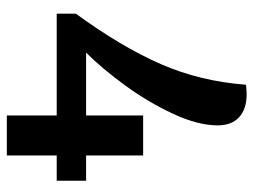

<svg xmlns="http://www.w3.org/2000/svg" viewBox="-110 -632 742 562"><g transform="rotate(90 261.0 -351.0)"><path d="M318 -146H20V-202Q117 -335 167.5 -450.5Q218 -566 228 -700Q248 -702 255 -702Q299 -702 323 -680Q347 -658 347 -617Q347 -560 313.5 -487.5Q280 -415 230.5 -347Q181 -279 134 -232H318V-399H435V-232H509V-146H435V0H318Z"/></g></svg>

Font: Krub SemiBold
Style: Regular
Weight: 600
Version: Version 1.000; ttfautohint (v1.6)